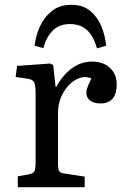

<svg xmlns="http://www.w3.org/2000/svg" viewBox="-20 -778 513 798"><path d="M54 0V-45L102 -54Q118 -57 123 -66.5Q128 -76 128 -102V-389Q128 -424 122 -436Q116 -448 94 -451L45 -458L51 -504L189 -514L201 -508L211 -417H214Q242 -468 280 -495Q318 -522 362 -522Q409 -522 437 -496Q465 -470 465 -427Q465 -401 457.5 -383.5Q450 -366 435 -357Q420 -348 398 -348Q370 -348 354.5 -360Q339 -372 339 -392Q339 -401 341.5 -409Q344 -417 348.5 -427.5Q353 -438 360 -452Q337 -462 313 -454.5Q289 -447 268 -426Q247 -405 234 -374.5Q221 -344 221 -309V-100Q221 -76 225.5 -67.5Q230 -59 246 -57L332 -44V0ZM276 -758Q324 -758 354 -733.5Q384 -709 400.5 -670.5Q417 -632 421 -588L383 -577Q374 -610 359 -632.5Q344 -655 322.5 -666.5Q301 -678 271 -678Q225 -678 198 -649.5Q171 -621 160 -578L124 -588Q128 -628 145.5 -667Q163 -706 195.5 -732Q228 -758 276 -758Z"/></svg>

Font: Literata 18pt
Style: Regular
Weight: 400
Designer: Latin by Veronika Burian and Jose Scaglione. Greek by Irene Vlachou. Cyrillic by Vera Evstafieva.
Foundry: TypeTogether
Version: Version 3.103;gftools[0.9.29]